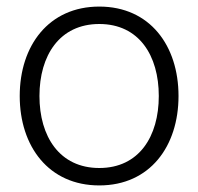

<svg xmlns="http://www.w3.org/2000/svg" viewBox="-20 -552 603 584"><path d="M282 12C436 12 523 -107 523 -260C523 -413 436 -532 282 -532C128 -532 40 -413 40 -260C40 -107 128 12 282 12ZM100 -260C100 -383 161 -479 282 -479C403 -479 463 -383 463 -260C463 -137 403 -41 282 -41C161 -41 100 -137 100 -260Z"/></svg>

Font: Aspekta 250
Style: Regular
Weight: 250
Designer: Ivo Dolenc
Version: Version 2.000